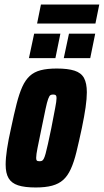

<svg xmlns="http://www.w3.org/2000/svg" viewBox="-20 -821 459 849"><path d="M138 8Q89 8 60 -1.5Q31 -11 18 -33Q5 -55 5 -93Q5 -122 11 -162Q17 -202 29 -255Q42 -317 53.5 -362Q65 -407 78.5 -437Q92 -467 111.5 -485Q131 -503 160 -510.5Q189 -518 231 -518Q280 -518 309.5 -508.5Q339 -499 351.5 -476Q364 -453 364 -413Q364 -385 358.5 -346.5Q353 -308 342 -255Q329 -194 318 -149Q307 -104 293 -73.5Q279 -43 259.5 -25.5Q240 -8 210.5 0Q181 8 138 8ZM154 -108Q160 -108 164.5 -109.5Q169 -111 173 -118Q177 -125 181.5 -141Q186 -157 192 -184.5Q198 -212 207 -255Q218 -313 224 -343.5Q230 -374 230 -387Q230 -395 228 -398Q226 -401 223 -402Q220 -403 215 -403Q207 -403 202.5 -400Q198 -397 193 -383.5Q188 -370 181.5 -339.5Q175 -309 164 -255Q152 -197 146 -167Q140 -137 140 -124Q140 -116 141.5 -113Q143 -110 146.5 -109Q150 -108 154 -108ZM262 -564 285 -672H401L379 -564ZM108 -564 131 -672H247L225 -564ZM144 -717 161 -801H419L402 -717Z"/></svg>

Font: Saira ExtraCondensed Black
Style: Italic
Weight: 900
Width: 2
Italic angle: -12°
Designer: Hector Gatti with collaboration of the Omnibus-Type team
Foundry: Omnibus-Type
Version: Version 1.101